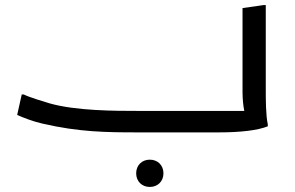

<svg xmlns="http://www.w3.org/2000/svg" viewBox="-20 -524 1168 760"><path d="M1032 -172V-504H1024L940 -492V-160C940 -131 943 -104 947 -85H524C438 -85 281 -85 176 -115C153 -122 96 -139 74 -150H66L48 -69C73 -58 108 -44 147 -35C292 -1 404 0 524 0H848C932 0 1000 -8 1040 -24V-32C1032 -68 1032 -132 1032 -172ZM573 108C542 108 519 130 519 162C519 194 542 216 573 216C604 216 627 194 627 162C627 130 604 108 573 108Z"/></svg>

Font: Kufam Arabic Latin Roman Normal
Style: Regular
Weight: 400
Designer: Wael Morcos & Artur Schmal
Version: Version 1.200;PS 001.200;hotconv 1.0.88;makeotf.lib2.5.64775